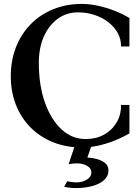

<svg xmlns="http://www.w3.org/2000/svg" viewBox="-20 -736 715 979"><path d="M398 16Q318 16 251.5 -10.5Q185 -37 136.5 -85.5Q88 -134 61.5 -201Q35 -268 35 -347Q35 -428 61.5 -495.5Q88 -563 136.5 -612.5Q185 -662 251.5 -689Q318 -716 397 -716Q436 -716 478 -707Q520 -698 562 -682Q604 -666 640 -644V-499H597Q598 -535 581 -566.5Q564 -598 533.5 -622Q503 -646 463 -659.5Q423 -673 377 -673Q319 -673 274 -640Q229 -607 203.5 -549.5Q178 -492 178 -415Q178 -301 209 -213.5Q240 -126 293.5 -76.5Q347 -27 416 -27Q469 -27 509.5 -49Q550 -71 574 -110.5Q598 -150 597 -201H640V-56Q604 -35 562.5 -18.5Q521 -2 478.5 7Q436 16 398 16ZM365 223Q350 223 334.5 221Q319 219 307 216L323 188Q335 191 347.5 192.5Q360 194 369 194Q401 194 423.5 179.5Q446 165 446 144Q446 122 424 109.5Q402 97 372 97Q364 97 353 98Q342 99 330 101L369 -16H454L422 78L418 67Q448 68 474 75Q500 82 516.5 96Q533 110 533 133Q533 162 511 182Q489 202 451 212.5Q413 223 365 223Z"/></svg>

Font: Wittgenstein SemiBold
Style: Regular
Weight: 600
Designer: Jörg Drees
Foundry: Jörg Drees
Version: Version 1.500